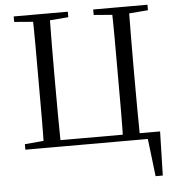

<svg xmlns="http://www.w3.org/2000/svg" viewBox="-61 -784 954 1045"><g transform="rotate(-5 416.5 -261.5)"><path d="M154.9 0Q156.9 -84.1 157 -168.1Q157.1 -252.2 157.1 -336.8V-391.1Q157.1 -476.1 157 -560.7Q156.9 -645.2 154.9 -728H248.1Q246.7 -644.8 246.2 -560.8Q245.7 -476.9 245.7 -391.1V-336.8Q245.7 -251.7 246.2 -167.7Q246.7 -83.6 248.1 0ZM587.5 0Q589.7 -83.6 589.8 -167.7Q589.9 -251.7 589.9 -337V-391.1Q589.9 -476.1 589.8 -560.5Q589.7 -645 587.5 -728H680.8Q679.6 -645.2 679.1 -561.3Q678.6 -477.3 678.6 -391.1V-336.8Q678.6 -252.2 679.1 -168.1Q679.6 -84.1 680.8 0ZM201.8 0V-35.1H792L785.8 205.4H746.5L718.6 -28.9L761.6 0ZM52.8 -698V-728H348.5V-698L210.4 -686.9H189.7ZM487.2 -698V-728H783.6V-698L645.3 -686.9H624.8ZM52.8 0V-30.1L190.9 -42.1H201.8V0Z"/></g></svg>

Font: Noto Serif SC ExtraLight
Style: Regular
Weight: 200
Designer: Ryoko NISHIZUKA 西塚涼子 (kana & ideographs); Frank Grießhammer (Latin, Greek & Cyrillic); Wenlong ZHANG 张文龙 (bopomofo); San
Foundry: Adobe
Version: Version 2.002-H1;hotconv 1.1.0;makeotfexe 2.6.0